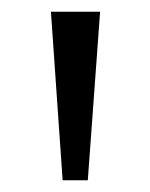

<svg xmlns="http://www.w3.org/2000/svg" viewBox="-20 -742 257 328"><path d="M87 -434H130L151 -722H67Z"/></svg>

Font: Perun Light
Style: Regular
Weight: 300
Foundry: Copyright (c) Stefan Peev, Context Ltd, 2016
Version: Version 1.089